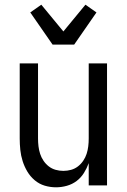

<svg xmlns="http://www.w3.org/2000/svg" viewBox="-20 -790 540 818"><path d="M219 8Q194 8 170.5 1Q147 -6 128 -22Q109 -38 96.5 -59Q84 -80 76.5 -103.5Q69 -127 66.5 -151.5Q64 -176 64 -200V-520H142V-200Q142 -183 144 -166.5Q146 -150 151 -134.5Q156 -119 165.5 -105Q175 -91 188 -81Q201 -71 217 -66.5Q233 -62 250 -62Q267 -62 283 -66.5Q299 -71 312 -81Q325 -91 334.5 -105Q344 -119 349 -134.5Q354 -150 356 -166.5Q358 -183 358 -200V-520H436V0H358V-95Q350 -73 337.5 -53Q325 -33 306.5 -19Q288 -5 265 1.5Q242 8 219 8ZM204 -600 109 -737 156 -770 250 -656 344 -770 391 -737 296 -600Z"/></svg>

Font: Iosevka Term Curly
Style: Regular
Weight: 400
Designer: Belleve Invis
Foundry: Belleve Invis
Version: Version 32.3.0